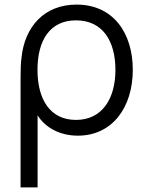

<svg xmlns="http://www.w3.org/2000/svg" viewBox="-20 -575 638 835"><path d="M69.5 -237.5V240H143.5V-73.5C176.5 -20.5 239.5 15 318.5 15C469 15 557.5 -108.5 557.5 -271.5C557.5 -431.5 472.5 -555 313 -555C172 -555 87.5 -458.5 73.5 -324.5C70.5 -302.5 69.5 -273.5 69.5 -237.5ZM143 -271.5C143 -398 196 -486.5 310.5 -486.5C426.5 -486.5 482 -396.5 482 -271C482 -145.5 424 -53.5 310.5 -53.5C196.5 -53.5 143 -144.5 143 -271.5Z"/></svg>

Font: Eudonet
Style: Regular
Weight: 400
Designer: Mikhail Sharanda
Foundry: Mikhail Sharanda
Version: Version 4.503;Glyphs 3.1.2 (3151)